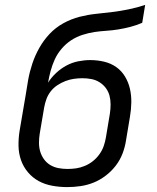

<svg xmlns="http://www.w3.org/2000/svg" viewBox="-20 -755 640 783"><path d="M254 8Q223 8 193 2.5Q163 -3 138 -16.5Q113 -30 94 -52.5Q75 -75 65.5 -102.5Q56 -130 55.5 -160.5Q55 -191 60 -222L84 -363Q89 -397 95 -430Q101 -463 112 -496Q123 -529 140.5 -560Q158 -591 182.5 -617Q207 -643 239 -660.5Q271 -678 304.5 -686.5Q338 -695 371.5 -698.5Q405 -702 438 -706Q471 -710 505 -717Q539 -724 572 -735L560 -662Q537 -652 512 -645.5Q487 -639 462.5 -635Q438 -631 414 -629.5Q390 -628 366 -624.5Q342 -621 317 -613Q292 -605 270.5 -591Q249 -577 231.5 -556.5Q214 -536 203.5 -513Q193 -490 186.5 -466Q180 -442 176 -418Q190 -440 209.5 -458Q229 -476 251.5 -488Q274 -500 299 -505Q324 -510 348 -510Q377 -510 404.5 -503.5Q432 -497 454 -481.5Q476 -466 490 -442.5Q504 -419 510 -392.5Q516 -366 515.5 -337Q515 -308 510 -279L494 -183Q490 -156 480 -129.5Q470 -103 452.5 -80Q435 -57 411.5 -39Q388 -21 362 -10.5Q336 0 308.5 4Q281 8 254 8ZM255 -66Q273 -66 290.5 -68.5Q308 -71 326 -78.5Q344 -86 359 -98Q374 -110 385.5 -126Q397 -142 403 -159.5Q409 -177 412 -195L428 -291Q431 -310 431 -329Q431 -348 426.5 -365Q422 -382 411.5 -396Q401 -410 386 -419.5Q371 -429 353 -432.5Q335 -436 316 -436Q299 -436 281.5 -433.5Q264 -431 247 -424.5Q230 -418 214 -407.5Q198 -397 186.5 -382Q175 -367 169 -350Q163 -333 160 -316L142 -210Q139 -191 139 -172.5Q139 -154 144 -137Q149 -120 159.5 -105.5Q170 -91 185 -82Q200 -73 218 -69.5Q236 -66 255 -66Z"/></svg>

Font: Iosevka Aile Oblique
Style: Regular
Weight: 400
Italic angle: -9°
Designer: Belleve Invis
Foundry: Belleve Invis
Version: Version 31.1.0; ttfautohint (v1.8.4)